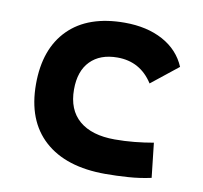

<svg xmlns="http://www.w3.org/2000/svg" viewBox="-65 -597 717 677"><g transform="rotate(10 293.0 -258.5)"><path d="M353.5 9.8Q212.4 9.8 135.3 -59.8Q58.1 -129.4 58.1 -259.8Q58.1 -386.7 128.4 -457Q198.7 -527.3 329.1 -527.3Q409.2 -527.3 466.6 -496.1Q523.9 -464.8 547.9 -407.7L452.1 -331.5Q407.2 -401.9 325.2 -401.9Q263.2 -401.9 228.3 -366.2Q193.4 -330.6 193.4 -264.6Q193.4 -191.9 238 -153.8Q282.7 -115.7 365.2 -115.7Q400.4 -115.7 435.3 -119.1Q470.2 -122.6 503.4 -128.4L517.1 -4.9Q477.5 3.9 435.5 6.8Q393.6 9.8 353.5 9.8Z"/></g></svg>

Font: Cascadia Mono
Style: Bold
Weight: 700
Monospace: yes
Designer: Aaron Bell
Foundry: Saja Typeworks
Version: Version 2404.023; ttfautohint (v1.8.4)